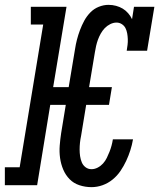

<svg xmlns="http://www.w3.org/2000/svg" viewBox="-42 -763 662 791"><path d="M335 8Q309 8 285 0Q261 -8 244.5 -25Q228 -42 218.5 -64.5Q209 -87 205.5 -112Q202 -137 204 -163Q206 -189 210 -215L229 -331H165L111 0H-22V-74H39L136 -662H85V-735H232L177 -404H241L267 -560Q270 -580 275 -599.5Q280 -619 287.5 -639Q295 -659 305 -677.5Q315 -696 330 -711.5Q345 -727 365 -735Q385 -743 405 -743Q421 -743 436 -739Q451 -735 463.5 -727.5Q476 -720 486 -708.5Q496 -697 502 -684L510 -735H594L564 -554H480Q482 -566 483.5 -578Q485 -590 484.5 -602Q484 -614 482 -625.5Q480 -637 475 -647Q470 -657 460 -663.5Q450 -670 438 -670Q425 -670 412 -663.5Q399 -657 389.5 -647Q380 -637 373 -624.5Q366 -612 361.5 -599.5Q357 -587 354 -574Q351 -561 349 -548L325 -404H419L407 -331H313L292 -203Q289 -189 287.5 -175Q286 -161 286 -147Q286 -133 288 -119.5Q290 -106 295 -94Q300 -82 310.5 -74Q321 -66 335 -66Q348 -66 360.5 -72.5Q373 -79 382.5 -89.5Q392 -100 398 -112.5Q404 -125 409 -137.5Q414 -150 417.5 -163Q421 -176 423 -189H506Q502 -166 495 -144Q488 -122 478 -100.5Q468 -79 454.5 -59Q441 -39 422 -23.5Q403 -8 380.5 0Q358 8 335 8Z"/></svg>

Font: Iosevka Curly Slab ExObl
Style: Regular
Weight: 400
Width: 7
Italic angle: -9°
Monospace: yes
Designer: Belleve Invis
Foundry: Belleve Invis
Version: Version 11.1.0; ttfautohint (v1.8.3)